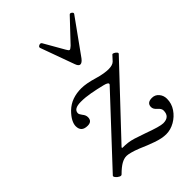

<svg xmlns="http://www.w3.org/2000/svg" viewBox="-216 -797 914 914"><g transform="rotate(-45 241.5 -340.0)"><path d="M349 25Q321 25 284 12Q247 -1 211 -17Q186 -27 168.5 -31.5Q151 -36 142 -36Q125 -36 106.5 -25.5Q88 -15 64 9Q59 15 49 10Q39 5 32.5 -3.5Q26 -12 30 -16L322 -329Q327 -333 327 -337Q327 -345 303 -351Q267 -360 234 -366Q201 -372 171 -372Q122 -372 122 -343Q122 -336 132 -323Q143 -310 143 -296Q143 -268 113 -268Q71 -268 71 -307Q71 -321 80 -338.5Q89 -356 109 -376Q131 -397 158 -406.5Q185 -416 217 -416Q250 -416 300 -401Q323 -394 342 -391Q361 -388 373 -388Q401 -388 413 -400L436 -425Q439 -428 446 -424.5Q453 -421 458 -415.5Q463 -410 460 -406L154 -81L155 -77Q176 -77 192 -75Q208 -73 227.5 -67Q247 -61 281 -49Q354 -22 376 -22Q420 -22 420 -64Q420 -77 405 -90Q389 -103 389 -118Q389 -146 423 -146Q444 -146 457.5 -130Q471 -114 471 -92Q471 -60 453 -33.5Q435 -7 407 9Q379 25 349 25ZM295 -499Q284 -499 277 -519L215 -690Q212 -698 222 -702.5Q232 -707 237 -700L296 -597Q303 -584 308 -584Q313 -584 325 -595L427 -703Q432 -708 440 -702Q448 -696 444 -690L319 -516Q306 -499 295 -499Z"/></g></svg>

Font: Junicode SmExp
Style: Italic
Weight: 400
Width: 6
Italic angle: -11°
Designer: Peter S. Baker
Version: Version 2.205; ttfautohint (v1.8.4)